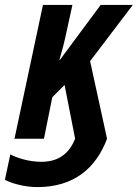

<svg xmlns="http://www.w3.org/2000/svg" viewBox="-62 -565 561 782"><path d="M-42 167C-20 180 35 197 90 197C239 197 329 120 374 0L305 -316L479 -545H348L182 -321H180C192 -362 201 -397 208 -431L233 -545H113L-3 0H117L151 -169L201 -219L244 0C216 70 166 94 106 94C54 94 8 78 -20 64Z"/></svg>

Font: Noto Sans ExtraCondensed
Style: Bold Italic
Weight: 700
Width: 2
Italic angle: -12°
Designer: Monotype Design Team
Foundry: Monotype Imaging Inc.
Version: Version 2.013